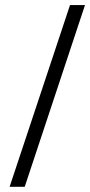

<svg xmlns="http://www.w3.org/2000/svg" viewBox="-20 -590 352 751"><path d="M17.6 140.6 253.9 -570.3H312.5L76.7 140.6Z"/></svg>

Font: Lateef
Style: Regular
Weight: 400
Designer: SIL International
Foundry: SIL International
Version: Version 4.200